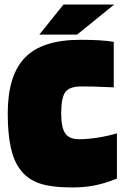

<svg xmlns="http://www.w3.org/2000/svg" viewBox="-20 -812 545 844"><path d="M328 -200Q366 -200 412.5 -207.5Q459 -215 494 -226V-27Q439 -5 394 3.5Q349 12 298 12Q203 12 150.5 -7Q98 -26 68 -68Q40 -105 27 -165.5Q14 -226 14 -313Q14 -481 90 -559Q166 -637 333 -637Q379 -637 415 -635Q451 -633 480 -628V-428Q417 -431 390 -431.5Q363 -432 338 -432Q285 -432 267 -407Q249 -382 249 -313Q249 -252 266.5 -226Q284 -200 328 -200ZM259 -792H482L319 -660H153Z"/></svg>

Font: Blinker Black
Style: Regular
Weight: 900
Designer: Juergen Huber
Foundry: supertype
Version: Version 1.017;hotconv 1.0.117;makeotfexe 2.5.65602